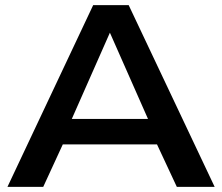

<svg xmlns="http://www.w3.org/2000/svg" viewBox="-20 -726 863 746"><path d="M9 0 342 -706H480L814 0H667L590 -165H224L148 0ZM259 -264H555L407 -599Z"/></svg>

Font: Georama Extended Medium
Style: Regular
Weight: 500
Width: 7
Designer: Jean-Baptiste Levee
Foundry: Production Type
Version: Version 1.000